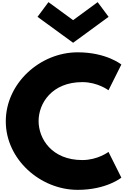

<svg xmlns="http://www.w3.org/2000/svg" viewBox="-20 -1749 1169 1791"><path d="M432 -1729 330 -1592 662 -1350 993 -1592 891 -1729 662 -1561ZM748 -256C892 -256 992 -332 992 -332L1112 -92C1112 -92 973 22 705 22C355 22 34 -263 34 -617C34 -973 354 -1261 705 -1261C973 -1261 1112 -1147 1112 -1147L992 -907C992 -907 892 -983 748 -983C464 -983 340 -785 340 -620C340 -454 464 -256 748 -256Z"/></svg>

Font: Poland Can Into
Style: BigWritings
Weight: 700
Foundry: Cannot Into Space Fonts
Version: Version 0.92